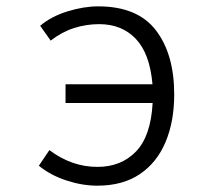

<svg xmlns="http://www.w3.org/2000/svg" viewBox="-20 -568 655 598"><path d="M285.6 -548.2Q408.2 -548.2 465.4 -473.8Q522.6 -399.5 522.6 -273.8Q522.6 -189.7 495.6 -125.6Q468.7 -61.5 415.4 -25.6Q362.1 10.3 283.1 10.3Q236.4 10.3 186.9 -5.9Q137.4 -22.1 101 -51.8L133.8 -100.5Q203.1 -48.2 283.6 -48.2Q356.9 -48.2 403.3 -95.9Q449.7 -143.6 455.4 -247.2H184.1V-305.6H454.9Q446.7 -401 403.1 -446.9Q359.5 -492.8 288.7 -492.8Q249.2 -492.8 211 -480.8Q172.8 -468.7 137.9 -441.5L105.1 -487.7Q139.5 -516.9 190.3 -532.6Q241 -548.2 285.6 -548.2Z"/></svg>

Font: Fira Code Light
Style: Regular
Weight: 300
Monospace: yes
Designer: Carrois Corporate, Edenspiekermann AG, Nikita Prokopov
Foundry: Carrois Corporate, Edenspiekermann AG, Nikita Prokopov
Version: Version 6.000; ttfautohint (v1.8.2) -l 8 -r 50 -G 200 -x 14 